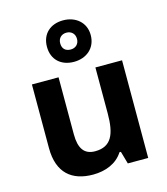

<svg xmlns="http://www.w3.org/2000/svg" viewBox="-123 -932 903 1037"><g transform="rotate(-15 328.5 -413.5)"><path d="M327 -605C397 -605 451 -649 451 -722C451 -793 396 -837 327 -837C255 -837 206 -793 206 -721C206 -649 255 -605 327 -605ZM327 -674C296 -674 280 -692 280 -721C280 -750 300 -768 327 -768C354 -768 374 -750 374 -721C374 -692 354 -674 327 -674ZM579 -546H430V-289C430 -173 403 -109 312 -109C251 -109 224 -149 224 -227V-546H75V-190C75 -50 152 10 269 10C337 10 402 -14 437 -70H445L465 0H579Z"/></g></svg>

Font: Noto Sans Lisu
Style: Bold
Weight: 700
Designer: Monotype Design Team. David Williams.
Foundry: Monotype Imaging Inc.
Version: Version 2.102